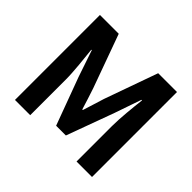

<svg xmlns="http://www.w3.org/2000/svg" viewBox="-165 -962 1184 1184"><g transform="rotate(45 426.5 -370.5)"><path d="M91 0H224V-309C224 -380 212 -482 205 -552H209L268 -378L383 -67H468L582 -378L642 -552H647C639 -482 628 -380 628 -309V0H763V-741H599L475 -393C460 -348 447 -299 431 -252H426C411 -299 397 -348 381 -393L255 -741H91Z"/></g></svg>

Font: Noto Sans CJK TC
Style: Bold
Weight: 700
Designer: Ryoko NISHIZUKA 西塚涼子 (kana, bopomofo & ideographs); Paul D. Hunt (Latin, Greek & Cyrillic); Sandoll Communications 산돌커뮤니
Foundry: Adobe
Version: Version 2.004;hotconv 1.0.118;makeotfexe 2.5.65603